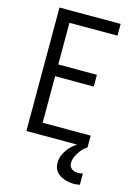

<svg xmlns="http://www.w3.org/2000/svg" viewBox="-140 -808 780 1104"><g transform="rotate(15 250.0 -256.0)"><path d="M72 0V-735H436V-665H150V-417H380V-347H150V-70H436V0ZM413 223Q399 223 384.5 220.5Q370 218 356.5 213.5Q343 209 331 201.5Q319 194 309.5 183Q300 172 296 158Q292 144 292 129Q292 101 305.5 74.5Q319 48 339 28Q359 8 384 -6.5Q409 -21 436 -30V0Q422 9 410 21.5Q398 34 389 48Q380 62 373.5 78Q367 94 367 111Q367 121 371 130Q375 139 383 145Q391 151 401 153.5Q411 156 421 156Q428 156 435 155Q442 154 449 152V219Q440 221 431 222Q422 223 413 223Z"/></g></svg>

Font: Iosevka Term SS14
Style: Regular
Weight: 400
Monospace: yes
Designer: Belleve Invis
Foundry: Belleve Invis
Version: Version 24.1.1; ttfautohint (v1.8.4)